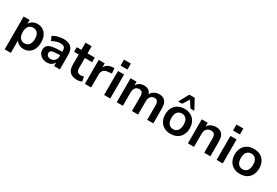

<svg xmlns="http://www.w3.org/2000/svg" viewBox="77 -1983 4894 3390"><g transform="rotate(30 2523.5 -288.5)"><path d="M65 180V-489H187V-386H177Q192 -437 238.5 -468Q285 -499 347 -499Q411 -499 459.5 -468Q508 -437 535 -380.5Q562 -324 562 -245Q562 -167 535 -109.5Q508 -52 460 -21Q412 10 347 10Q286 10 240 -20.5Q194 -51 178 -100H190V180ZM312 -85Q368 -85 402 -125.5Q436 -166 436 -245Q436 -325 402 -364.5Q368 -404 312 -404Q256 -404 222 -364.5Q188 -325 188 -245Q188 -166 222 -125.5Q256 -85 312 -85Z M826 10Q773 10 731.5 -10.5Q690 -31 666.5 -66Q643 -101 643 -145Q643 -199 671 -230.5Q699 -262 762 -276Q825 -290 931 -290H981V-218H932Q885 -218 853 -214.5Q821 -211 801.5 -203.5Q782 -196 773.5 -183Q765 -170 765 -151Q765 -118 788 -97Q811 -76 852 -76Q885 -76 910.5 -91.5Q936 -107 951 -134Q966 -161 966 -196V-311Q966 -361 944 -383Q922 -405 870 -405Q829 -405 786 -392.5Q743 -380 699 -354L663 -439Q689 -457 724.5 -470.5Q760 -484 799.5 -491.5Q839 -499 874 -499Q946 -499 992.5 -477Q1039 -455 1062 -410.5Q1085 -366 1085 -296V0H968V-104H976Q969 -69 948.5 -43.5Q928 -18 897 -4Q866 10 826 10Z M1436 10Q1338 10 1290 -39Q1242 -88 1242 -182V-395H1148V-489H1242V-635H1367V-489H1515V-395H1367V-189Q1367 -141 1388 -117Q1409 -93 1456 -93Q1470 -93 1485 -96.5Q1500 -100 1516 -104L1535 -12Q1517 -2 1489.5 4Q1462 10 1436 10Z M1596 0V-489H1718V-371H1708Q1722 -431 1763 -462.5Q1804 -494 1872 -499L1910 -502L1918 -396L1846 -389Q1785 -383 1754 -351.5Q1723 -320 1723 -263V0Z M1980 -594V-716H2120V-594ZM1988 0V-489H2113V0Z M2245 0V-489H2367V-391H2356Q2369 -425 2392 -449Q2415 -473 2447 -486Q2479 -499 2518 -499Q2577 -499 2615 -471Q2653 -443 2668 -385H2654Q2674 -438 2720 -468.5Q2766 -499 2826 -499Q2882 -499 2918.5 -477Q2955 -455 2973 -410.5Q2991 -366 2991 -298V0H2866V-293Q2866 -349 2847.5 -375Q2829 -401 2785 -401Q2753 -401 2729 -385.5Q2705 -370 2692.5 -341Q2680 -312 2680 -271V0H2555V-293Q2555 -349 2536.5 -375Q2518 -401 2475 -401Q2442 -401 2418.5 -385.5Q2395 -370 2382.5 -341Q2370 -312 2370 -271V0Z M3343 10Q3267 10 3211 -21Q3155 -52 3124 -109.5Q3093 -167 3093 -245Q3093 -323 3124 -380Q3155 -437 3211 -468Q3267 -499 3343 -499Q3419 -499 3475 -468Q3531 -437 3562 -380Q3593 -323 3593 -245Q3593 -167 3562 -109.5Q3531 -52 3475 -21Q3419 10 3343 10ZM3343 -85Q3399 -85 3433 -125.5Q3467 -166 3467 -246Q3467 -325 3433 -364.5Q3399 -404 3343 -404Q3287 -404 3253 -364.5Q3219 -325 3219 -246Q3219 -166 3253 -125.5Q3287 -85 3343 -85ZM3178 -554 3288 -757H3398L3508 -554H3428L3343 -686L3258 -554Z M3696 0V-489H3818V-391H3807Q3829 -444 3875.5 -471.5Q3922 -499 3981 -499Q4040 -499 4078 -477Q4116 -455 4135 -410.5Q4154 -366 4154 -298V0H4029V-292Q4029 -330 4019.5 -354Q4010 -378 3990.5 -389.5Q3971 -401 3941 -401Q3905 -401 3878 -385.5Q3851 -370 3836 -341.5Q3821 -313 3821 -275V0Z M4273 -594V-716H4413V-594ZM4281 0V-489H4406V0Z M4759 10Q4683 10 4627 -21Q4571 -52 4540 -109.5Q4509 -167 4509 -245Q4509 -323 4540 -380Q4571 -437 4627 -468Q4683 -499 4759 -499Q4835 -499 4891 -468Q4947 -437 4978 -380Q5009 -323 5009 -245Q5009 -167 4978 -109.5Q4947 -52 4891 -21Q4835 10 4759 10ZM4759 -85Q4815 -85 4849 -125.5Q4883 -166 4883 -246Q4883 -325 4849 -364.5Q4815 -404 4759 -404Q4703 -404 4669 -364.5Q4635 -325 4635 -246Q4635 -166 4669 -125.5Q4703 -85 4759 -85Z"/></g></svg>

Font: NunitoSans3
Style: Bold
Weight: 700
Designer: Vernon Adams
Foundry: Vernon Adams
Version: Version 3.101;gftools[0.9.27]